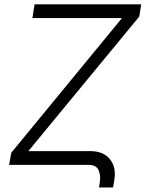

<svg xmlns="http://www.w3.org/2000/svg" viewBox="-20 -747 660 870"><path d="M381.7 0H21.3L31.2 -55L532.7 -665.1H126.8L136.7 -727.3H619.7L611.2 -672.2L108.3 -62.1H391.7Q448.9 -61.8 478.2 -25.4Q507.5 11 498.2 67.1L492.5 102.3H428.6L432.2 78.5Q437.1 49 426.8 24.5Q416.5 0 381.7 0Z"/></svg>

Font: Inter Light  BETA
Style: Italic
Weight: 300
Italic angle: 9.39999°
Designer: Rasmus Andersson
Foundry: rsms
Version: Version 3.011;git-f93a4a705